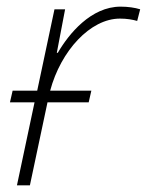

<svg xmlns="http://www.w3.org/2000/svg" viewBox="-20 -558 442 578"><path d="M31 0H70L123 -250H247L255 -285H131C163 -405 252 -502 341 -502C362 -502 379 -499 393 -495L402 -530C386 -535 365 -538 343 -538C254 -538 187 -456 154 -399H151L176 -530H144L92 -285H18L10 -250H84Z"/></svg>

Font: Noto Sans ExtraLight
Style: Italic
Weight: 200
Italic angle: -12°
Designer: Monotype Design Team
Foundry: Monotype Imaging Inc.
Version: Version 2.013